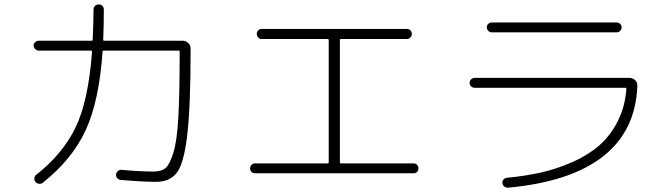

<svg xmlns="http://www.w3.org/2000/svg" viewBox="-20 -820 3040 873"><path d="M156.2 -589.8Q147.5 -589.8 140.1 -596.7Q132.8 -603.5 132.8 -612.8Q132.8 -622.1 140.1 -628.4Q147.5 -634.8 156.2 -634.8H396.5Q401.4 -634.8 401.4 -638.7Q405.3 -724.6 405.3 -777.3Q405.3 -787.1 412.1 -793.5Q418.9 -799.8 429.2 -799.8Q439.5 -799.8 445.8 -793Q452.1 -786.1 452.1 -776.4Q452.1 -704.1 449.2 -638.7Q449.2 -634.8 454.1 -634.8H810.5Q825.2 -634.8 835.9 -624.5Q846.7 -614.3 846.7 -598.6Q846.7 -335.9 831.5 -207Q816.4 -78.1 784.7 -35.6Q752.9 6.8 689.5 6.8Q628.9 6.8 529.3 -2Q519.5 -2.9 513.2 -9.8Q506.8 -16.6 507.8 -27.3Q508.8 -36.1 516.1 -42.5Q523.4 -48.8 532.2 -47.9Q615.2 -40 678.7 -40Q713.9 -40 732.9 -56.2Q752 -72.3 768.6 -126.5Q785.2 -180.7 791 -289.1Q796.9 -397.5 796.9 -578.1V-585Q796.9 -589.8 792 -589.8H451.2Q446.3 -589.8 446.3 -585Q430.7 -359.4 369.1 -227.1Q307.6 -94.7 174.8 10.7Q168 16.6 158.2 15.6Q148.4 14.6 142.1 7.8Q135.7 1 136.2 -8.3Q136.7 -17.6 143.6 -24.4Q264.6 -119.1 323.2 -239.7Q381.8 -360.4 398.4 -584Q398.4 -589.8 393.6 -589.8Z M1138.7 -32.2Q1129.9 -32.2 1123.5 -38.6Q1117.2 -44.9 1117.2 -54.2Q1117.2 -63.5 1123.5 -70.3Q1129.9 -77.1 1138.7 -77.1H1469.7Q1474.6 -77.1 1474.6 -82V-637.7Q1474.6 -642.6 1469.7 -642.6H1168.9Q1160.2 -642.6 1153.8 -649.9Q1147.5 -657.2 1147.5 -666Q1147.5 -674.8 1153.8 -681.6Q1160.2 -688.5 1168.9 -688.5H1831.1Q1839.8 -688.5 1846.2 -681.6Q1852.5 -674.8 1852.5 -666Q1852.5 -657.2 1846.2 -649.9Q1839.8 -642.6 1831.1 -642.6H1530.3Q1525.4 -642.6 1525.4 -637.7V-82Q1525.4 -77.1 1530.3 -77.1H1861.3Q1870.1 -77.1 1876.5 -70.3Q1882.8 -63.5 1882.8 -54.2Q1882.8 -44.9 1876.5 -38.6Q1870.1 -32.2 1861.3 -32.2Z M2137.7 -420.9Q2128.9 -420.9 2122.1 -427.2Q2115.2 -433.6 2115.2 -442.9Q2115.2 -452.1 2122.1 -459Q2128.9 -465.8 2137.7 -465.8H2842.8Q2857.4 -465.8 2868.2 -455.1Q2878.9 -444.3 2877.9 -428.7Q2870.1 -225.6 2722.7 -109.4Q2575.2 6.8 2292 33.2Q2282.2 34.2 2273.9 28.8Q2265.6 23.4 2264.6 12.7Q2262.7 3.9 2269 -3.4Q2275.4 -10.7 2284.2 -11.7Q2368.2 -19.5 2439.9 -35.6Q2511.7 -51.8 2582.5 -83Q2653.3 -114.3 2703.6 -157.7Q2753.9 -201.2 2788.1 -267.6Q2822.3 -334 2828.1 -416Q2828.1 -420.9 2823.2 -420.9ZM2215.8 -717.8H2784.2Q2793 -717.8 2799.8 -711.4Q2806.6 -705.1 2806.6 -695.8Q2806.6 -686.5 2799.8 -679.7Q2793 -672.9 2784.2 -672.9H2215.8Q2207 -672.9 2200.2 -679.7Q2193.4 -686.5 2193.4 -695.8Q2193.4 -705.1 2200.2 -711.4Q2207 -717.8 2215.8 -717.8Z"/></svg>

Font: Rounded-L Mgen+ 1m light
Style: Regular
Weight: 200
Designer: [Source Han Sans]
Ryoko NISHIZUKA  (kana & ideographs); Paul D. Hunt (Latin, Greek & Cyrillic); Wenlong ZHANG  (bopomofo
Version: Version 1.059.20150602